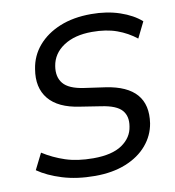

<svg xmlns="http://www.w3.org/2000/svg" viewBox="-81 -786 790 867"><g transform="rotate(-10 314.0 -352.5)"><path d="M286 9Q203 9 136.5 -11.5Q70 -32 26 -63L63 -137Q110 -107 164.5 -89Q219 -71 292 -71Q378 -71 424 -102.5Q470 -134 477 -184Q485 -230 460.5 -258Q436 -286 368 -296L272 -311Q174 -325 131 -377.5Q88 -430 102 -513Q111 -573 149.5 -618Q188 -663 250 -688.5Q312 -714 394 -714Q466 -714 525 -694Q584 -674 621 -641L585 -568Q546 -599 497.5 -616.5Q449 -634 384 -634Q304 -634 253.5 -600.5Q203 -567 194 -511Q186 -462 211 -431.5Q236 -401 304 -391L402 -377Q596 -348 571 -182Q562 -127 525 -83.5Q488 -40 427 -15.5Q366 9 286 9Z"/></g></svg>

Font: Mulish Medium
Style: Italic
Weight: 500
Italic angle: -9°
Designer: Vernon Adams
Foundry: Vernon Adams
Version: Version 3.603; ttfautohint (v1.8.3)